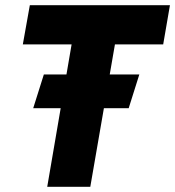

<svg xmlns="http://www.w3.org/2000/svg" viewBox="-20 -720 675 740"><path d="M108 -303H476L517 -433H149ZM68 -549H256L162 0H328L423 -549H609L635 -700H95Z"/></svg>

Font: Jost
Style: Bold Italic
Weight: 700
Italic angle: -5°
Version: Version 3.710